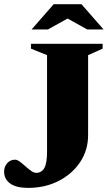

<svg xmlns="http://www.w3.org/2000/svg" viewBox="-22 -878 522 912"><path d="M396.5 -236Q396.5 -165 358.8 -108.2Q321 -51.5 256.5 -18.5Q192 14.5 111.5 14.5Q55.5 14.5 26.5 -6.2Q-2.5 -27 -2.5 -63.5Q-2.5 -85.5 12 -102.5Q26.5 -119.5 49.5 -119.5Q59.5 -119.5 72.2 -110Q85 -100.5 98.8 -88.2Q112.5 -76 125.8 -66.5Q139 -57 150 -57Q175.5 -57 188.5 -79.8Q201.5 -102.5 201.5 -157.5V-616L125 -647V-670H465.5V-647L396.5 -616ZM392.5 -738 299 -790 205.5 -738H128L233 -858H365L470 -738Z"/></svg>

Font: Newsreader Text ExtraBold
Style: Regular
Weight: 800
Designer: Hugues Gentile
Foundry: Production Type
Version: Version 1.001